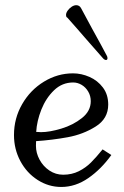

<svg xmlns="http://www.w3.org/2000/svg" viewBox="-20 -722 485 751"><path d="M34.7 -193.8Q34.7 -138.7 59.6 -92Q84.5 -45.4 127.2 -18.1Q169.9 9.3 219.7 9.3Q275.4 9.3 325.7 -25.6Q376 -60.5 415.5 -115.7L381.3 -137.7Q356.4 -106.9 335.9 -86.4Q315.4 -65.9 288.1 -52.2Q260.7 -38.6 227.1 -38.6Q197.8 -38.6 173.3 -54.9Q148.9 -71.3 134.8 -97.4Q120.6 -123.5 120.6 -151.4L121.1 -169.9Q185.1 -174.3 245.1 -185.3Q305.2 -196.3 354.2 -227.1Q403.3 -257.8 403.3 -313Q403.3 -352.1 382.6 -379.6Q361.8 -407.2 330.1 -421.1Q298.3 -435.1 265.6 -435.1Q205.1 -435.1 151.9 -402.6Q98.6 -370.1 66.7 -314.7Q34.7 -259.3 34.7 -193.8ZM335 -326.2Q335 -287.6 300.5 -260.3Q266.1 -232.9 220 -219Q173.8 -205.1 140.6 -205.1Q136.2 -205.1 121.6 -206.1Q124 -248.5 141.8 -293.5Q159.7 -338.4 191.4 -368.9Q223.1 -399.4 266.1 -399.4Q283.7 -399.4 299.6 -389.9Q315.4 -380.4 325.2 -363.5Q335 -346.7 335 -326.2ZM395 -487.3Q397 -487.3 398.7 -489Q400.4 -490.7 400.4 -494.1Q400.4 -499 398.4 -502.9Q380.4 -537.6 339.8 -610.8L297.4 -689.5Q291 -701.7 278.3 -701.7Q269.5 -701.7 260.3 -695.6Q251 -689.5 244.6 -680.4Q238.3 -671.4 238.3 -663.6Q238.3 -660.2 239 -658Q239.7 -655.8 242.2 -653.3H243.2Q262.7 -631.8 280.5 -611.1Q298.3 -590.3 312.5 -574.2Q360.8 -518.6 382.8 -494.1Q388.7 -487.3 395 -487.3Z"/></svg>

Font: Radley
Style: Italic
Weight: 400
Italic angle: -12°
Designer: Vernon Adams
Foundry: Vernon Adams
Version: Version 1.003; ttfautohint (v1.6)